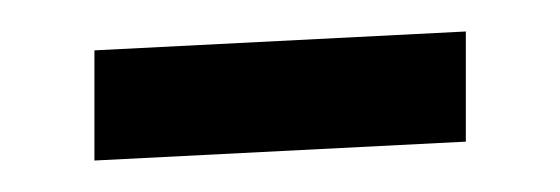

<svg xmlns="http://www.w3.org/2000/svg" viewBox="-20 -307 356 122"><path d="M40 -205V-275L276 -287V-217Z"/></svg>

Font: Balthazar
Style: Regular
Weight: 400
Designer: Dario Manuel Muhafara
Foundry: Dario Manuel Muhafara
Version: Version 1.000